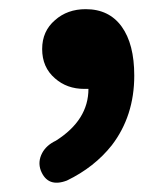

<svg xmlns="http://www.w3.org/2000/svg" viewBox="-20 -198 365 419"><path d="M69 174Q62 155 72 136Q81 119 102 109Q173 64 173 -4Q169 -4 164 -4Q126 -4 100 -27Q72 -51 72 -91Q72 -130 100 -154Q127 -178 167 -178Q218 -178 245.5 -140Q273 -102 273 -33Q273 55 224 119Q186 167 126 196Q84 212 69 174Z"/></svg>

Font: GenSenRounded TW B
Style: Regular
Weight: 700
Version: Version 1.501;PS 1;hotconv 16.6.51;makeotf.lib2.5.65220